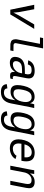

<svg xmlns="http://www.w3.org/2000/svg" viewBox="1614 -2380 972 4241"><g transform="rotate(90 2100.5 -259.0)"><path d="M297.9 0H193.8L85 -528.3H183.6L247.6 -184.6Q252 -151.4 256.8 -94.7L258.8 -68.8L271.5 -94.7Q290 -133.8 317.4 -183.6L519 -528.3H617.2Z M975.6 -71.3 1107.4 -69.3 1093.8 0 947.8 -2.4Q887.2 -12.7 869.6 -37.1Q846.2 -69.3 846.2 -115.2Q846.2 -128.4 848.1 -142.1L947.8 -655.3H806.6L819.8 -724.6H1048.8L933.1 -126.5Q932.1 -121.1 932.1 -116.2Q932.1 -101.6 940.4 -87.4Q947.8 -75.2 975.6 -71.3ZM978 -69.3ZM933.1 -126.5ZM949.2 0Z M1697.3 -54.2Q1710.4 -54.2 1726.6 -57.6L1715.8 -2.9Q1681.6 4.9 1646.5 4.9Q1604 4.9 1586.2 -13.7Q1568.4 -32.2 1568.4 -69.3L1570.8 -101.1H1567.9Q1524.4 -41.5 1475.8 -15.9Q1427.2 9.8 1364.7 9.8Q1299.8 9.8 1267.8 -20.5Q1235.8 -50.8 1235.8 -104Q1235.8 -124 1240.2 -147.5Q1273.4 -317.9 1495.6 -320.3L1610.8 -322.3Q1619.1 -361.8 1620.4 -372.3Q1621.6 -382.8 1621.6 -394.5Q1621.6 -436 1599.1 -453.6Q1576.7 -471.2 1531.7 -471.2Q1475.1 -471.2 1446 -451.9Q1417 -432.6 1401.9 -387.2L1311.5 -395.5Q1337.9 -468.3 1395.8 -503.2Q1453.6 -538.1 1545.9 -538.1Q1711.9 -538.1 1711.9 -407.7Q1711.9 -385.7 1707 -360.4L1663.1 -132.8Q1658.7 -111.8 1658.7 -95.7Q1658.7 -75.2 1667.5 -64.7Q1676.3 -54.2 1697.3 -54.2ZM1400.4 -57.1Q1446.8 -57.1 1487.3 -79.3Q1527.8 -101.6 1555.2 -139.2Q1582.5 -176.8 1590.3 -217.3L1599.1 -260.7L1505.9 -258.8Q1439.9 -257.8 1403.6 -241.5Q1367.2 -225.1 1348.4 -192.6Q1329.6 -160.2 1329.6 -122.6Q1329.6 -92.3 1347.4 -74.7Q1365.2 -57.1 1400.4 -57.1Z M2009.3 207Q1926.8 207 1883.8 173.3Q1840.8 139.6 1838.9 76.7L1931.2 64.5Q1932.1 101.1 1956.1 120.8Q1980 140.6 2024.9 140.6Q2147 140.6 2175.8 -13.2L2194.3 -107.9H2193.4Q2124.5 -5.9 2005.9 -5.9Q1929.7 -5.9 1894.3 -44.2Q1858.9 -82.5 1858.9 -160.2Q1858.9 -220.7 1878.4 -302.5Q1897.9 -384.3 1930.2 -434.8Q1962.4 -485.4 2009 -511Q2055.7 -536.6 2118.7 -536.6Q2173.8 -536.6 2209.5 -511Q2245.1 -485.4 2257.8 -438H2259.3Q2262.7 -456.1 2271.5 -490Q2280.3 -523.9 2282.7 -528.3H2366.2L2356.9 -488.3L2342.3 -418.9L2263.7 -15.6Q2242.2 95.2 2179.7 151.1Q2117.2 207 2009.3 207ZM2233.4 -340.3Q2233.4 -401.9 2205.8 -436.5Q2178.2 -471.2 2127.9 -471.2Q2084 -471.2 2053.2 -452.1Q2022.5 -433.1 2001 -392.6Q1979.5 -352.1 1965.1 -284.9Q1950.7 -217.8 1950.7 -173.3Q1950.7 -119.6 1973.4 -95.2Q1996.1 -70.8 2048.3 -70.8Q2087.4 -70.8 2121.8 -91.8Q2156.2 -112.8 2181.6 -152.1Q2207 -191.4 2220.2 -244.4Q2233.4 -297.4 2233.4 -340.3Z M2609.4 207Q2526.9 207 2483.9 173.3Q2440.9 139.6 2439 76.7L2531.2 64.5Q2532.2 101.1 2556.2 120.8Q2580.1 140.6 2625 140.6Q2747.1 140.6 2775.9 -13.2L2794.4 -107.9H2793.5Q2724.6 -5.9 2606 -5.9Q2529.8 -5.9 2494.4 -44.2Q2459 -82.5 2459 -160.2Q2459 -220.7 2478.5 -302.5Q2498 -384.3 2530.3 -434.8Q2562.5 -485.4 2609.1 -511Q2655.8 -536.6 2718.8 -536.6Q2773.9 -536.6 2809.6 -511Q2845.2 -485.4 2857.9 -438H2859.4Q2862.8 -456.1 2871.6 -490Q2880.4 -523.9 2882.8 -528.3H2966.3L2957 -488.3L2942.4 -418.9L2863.8 -15.6Q2842.3 95.2 2779.8 151.1Q2717.3 207 2609.4 207ZM2833.5 -340.3Q2833.5 -401.9 2805.9 -436.5Q2778.3 -471.2 2728 -471.2Q2684.1 -471.2 2653.3 -452.1Q2622.6 -433.1 2601.1 -392.6Q2579.6 -352.1 2565.2 -284.9Q2550.8 -217.8 2550.8 -173.3Q2550.8 -119.6 2573.5 -95.2Q2596.2 -70.8 2648.4 -70.8Q2687.5 -70.8 2721.9 -91.8Q2756.3 -112.8 2781.7 -152.1Q2807.1 -191.4 2820.3 -244.4Q2833.5 -297.4 2833.5 -340.3Z M3154.3 -245.6Q3147.9 -211.9 3147.9 -186.5Q3147.9 -123.5 3178.5 -89.8Q3209 -56.2 3264.2 -56.2Q3314 -56.2 3356.2 -77.6Q3398.4 -99.1 3418.9 -137.2L3491.7 -115.2Q3458 -54.7 3394.8 -22.5Q3331.5 9.8 3251.5 9.8Q3156.7 9.8 3106.9 -39.3Q3057.1 -88.4 3057.1 -180.7Q3057.1 -241.2 3076.7 -311.8Q3096.2 -382.3 3135.3 -433.8Q3174.3 -485.4 3229.5 -511.7Q3284.7 -538.1 3355 -538.1Q3543.5 -538.1 3543.5 -353Q3543.5 -308.6 3533.2 -257.3L3531.2 -245.6ZM3343.3 -473.1Q3278.3 -473.1 3232.2 -430.7Q3186 -388.2 3168.5 -313H3453.6L3455.6 -348.1Q3455.6 -473.1 3343.3 -473.1Z M3973.1 0 4039.1 -339.4Q4044.4 -367.7 4044.4 -387.2Q4044.4 -430.2 4023.2 -450.2Q4002 -470.2 3957 -470.2Q3896.5 -470.2 3849.4 -426Q3802.2 -381.8 3787.1 -306.2L3727.5 0H3639.6L3720.2 -415.5Q3723.6 -432.1 3726.8 -450.4Q3730 -468.8 3732.7 -485.1Q3735.4 -501.5 3737.3 -513.2Q3739.3 -524.9 3739.3 -528.3H3822.3Q3822.3 -525.4 3818.1 -495.4Q3814 -465.3 3808.6 -438H3810.1Q3843.3 -484.4 3888.7 -511.2Q3934.1 -538.1 3998.5 -538.1Q4136.7 -538.1 4136.7 -414.1Q4136.7 -386.2 4129.9 -352.1L4061.5 0Z"/></g></svg>

Font: Liberation Mono
Style: Italic
Weight: 400
Italic angle: -12°
Monospace: yes
Designer: Steve Matteson
Foundry: Ascender Corporation
Version: Version 2.1.5